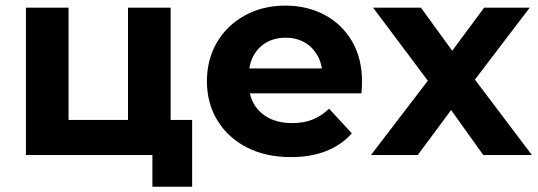

<svg xmlns="http://www.w3.org/2000/svg" viewBox="-20 -566 1964 701"><path d="M74.7 0V-537.9H230.3V-128.1H447.4V-537.9H603V0ZM536.4 115.8V-2.4L571.5 0H447.4V-128.1H681.5V115.8Z M1041.7 7.6Q949.6 7.6 880.5 -28.2Q811.4 -64 773.5 -126.7Q735.5 -189.4 735.5 -269.2Q735.5 -349.8 772.7 -412.3Q809.8 -474.7 874.9 -510.1Q940 -545.5 1021.9 -545.5Q1101.1 -545.5 1164.5 -512Q1227.9 -478.5 1264.9 -416.1Q1301.8 -353.7 1301.8 -266.8Q1301.8 -257.8 1301.1 -246.3Q1300.4 -234.8 1299.4 -225.2H862.1V-316.1H1216.8L1156.6 -288.9Q1157.2 -330.6 1140 -361.8Q1122.7 -393.1 1092.8 -410.7Q1062.8 -428.3 1022.7 -428.3Q982.7 -428.3 952.2 -410.7Q921.8 -393.1 905 -361.5Q888.3 -330 888.3 -287.1V-262.8Q888.3 -218.7 907.7 -185.6Q927.2 -152.4 962.8 -134.5Q998.5 -116.6 1046.3 -116.6Q1089.2 -116.6 1121.5 -129.6Q1153.8 -142.6 1181.4 -169.2L1264.5 -79.2Q1226.9 -36.8 1171.1 -14.6Q1115.3 7.6 1041.7 7.6Z M1334.4 0 1576.1 -315.7 1573.2 -229.7 1342.2 -537.9H1517L1662.7 -337L1597.1 -334.9L1747.6 -537.9H1914L1681.5 -232.9L1682.1 -317.5L1922 0H1744.5L1591.7 -213.5L1657.1 -204.7L1505.2 0Z"/></svg>

Font: Montserrat Thin
Style: Regular
Weight: 100
Designer: Julieta Ulanovsky
Foundry: Julieta Ulanovsky
Version: Version 9.000